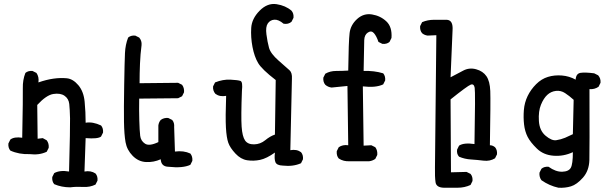

<svg xmlns="http://www.w3.org/2000/svg" viewBox="-20 -797 3040 949"><path d="M327.1 128.9Q284.2 128.9 248 113.3Q236.3 99.6 238.3 78.1L248 58.6Q276.4 43 321.3 50.8Q327.1 -167 326.2 -211.9Q325.2 -256.8 322.3 -283.2Q319.3 -309.6 298.8 -323.7Q278.3 -337.9 243.7 -332.5Q209 -327.1 164.1 -278.3L166 -111.3L191.4 -114.3L210.9 -103.5Q222.7 -87.9 220.7 -66.4L210.9 -46.9Q173.8 -29.3 127 -35.2Q74.2 -33.2 31.2 -52.7Q19.5 -66.4 21.5 -87.9L31.2 -107.4Q50.8 -122.1 89.8 -116.2Q93.8 -321.3 92.8 -361.3Q91.8 -401.4 105.5 -436.5Q119.1 -448.2 140.6 -446.3L160.2 -436.5Q173.8 -417 169.9 -389.6Q209 -403.3 243.7 -408.2Q278.3 -413.1 309.6 -410.2Q340.8 -407.2 367.2 -376Q393.6 -344.7 398.4 -293.9Q403.3 -243.2 403.3 -190.4Q438.5 -196.3 479.5 -176.8Q491.2 -163.1 489.3 -141.6L479.5 -122.1Q463.9 -109.4 403.3 -114.3L397.5 50.8Q428.7 44.9 452.1 60.5Q463.9 74.2 461.9 95.7L452.1 115.2Q424.8 128.9 391.6 127Q358.4 125 327.1 128.9Z M812.5 27.3Q776.4 26.4 774.4 -9.8Q739.3 5.9 701.7 3.9Q664.1 2 635.7 -26.9Q607.4 -55.7 600.6 -93.8Q593.8 -131.8 592.8 -195.3Q591.8 -258.8 593.8 -376Q595.7 -493.2 597.7 -534.7Q599.6 -576.2 613.3 -611.3Q627 -623 648.4 -621.1L668 -611.3Q681.6 -595.7 679.7 -574.2Q673.8 -529.3 671.9 -481.9Q669.9 -434.6 669.9 -385.7L860.4 -387.7L879.9 -377.9Q891.6 -362.3 889.6 -340.8L879.9 -321.3L860.4 -311.5L668 -309.6Q667 -253.9 668.5 -202.6Q669.9 -151.4 672.9 -126Q675.8 -100.6 696.8 -86.9Q717.8 -73.2 762.7 -94.7V-176.8Q764.6 -192.4 774.4 -204.1Q790 -215.8 811.5 -213.9L831.1 -204.1Q842.8 -190.4 840.8 -168.9L844.7 -47.9Q887.7 -53.7 920.9 -38.1Q932.6 -23.4 930.7 -2L920.9 17.6Q883.8 35.2 812.5 27.3Z M1377.9 21.5Q1347.7 20.5 1341.3 4.4Q1335 -11.7 1338.9 -43Q1297.9 -13.7 1265.6 -6.8Q1233.4 0 1201.7 -4.9Q1169.9 -9.8 1143.6 -38.1Q1117.2 -66.4 1108.4 -91.3Q1099.6 -116.2 1096.7 -166Q1093.8 -215.8 1097.7 -323.2Q1066.4 -317.4 1044.9 -333Q1031.2 -348.6 1033.2 -370.1L1043 -389.6Q1082 -405.3 1119.1 -403.3Q1156.2 -401.4 1168.5 -397Q1180.7 -392.6 1175.8 -347.7Q1170.9 -219.7 1174.3 -170.9Q1177.7 -122.1 1191.4 -102.5Q1205.1 -83 1235.8 -83.5Q1266.6 -84 1291 -104Q1315.4 -124 1338.9 -131.8L1342.8 -401.4Q1274.4 -454.1 1255.9 -485.4Q1237.3 -516.6 1228 -564.9Q1218.8 -613.3 1221.7 -659.2Q1224.6 -705.1 1263.2 -744.1Q1301.8 -783.2 1346.7 -776.4Q1391.6 -769.5 1420.9 -744.1Q1432.6 -730.5 1430.7 -709L1420.9 -689.5Q1405.3 -675.8 1381.8 -679.7Q1356.4 -701.2 1335.9 -699.7Q1315.4 -698.2 1303.7 -681.2Q1292 -664.1 1296.9 -627Q1301.8 -589.8 1309.6 -561Q1317.4 -532.2 1357.4 -497.1Q1397.5 -461.9 1411.1 -449.7Q1424.8 -437.5 1422.9 -407.2L1415 -54.7Q1446.3 -60.5 1467.8 -44.9Q1479.5 -31.2 1477.5 -9.8L1467.8 9.8Q1428.7 27.3 1377.9 21.5Z M1709 0Q1677.7 2 1654.3 -13.7Q1642.6 -27.3 1644.5 -49.8L1654.3 -69.3Q1673.8 -83 1701.2 -79.1L1697.3 -372.1L1619.1 -364.3Q1601.6 -366.2 1587.9 -377.9Q1576.2 -391.6 1578.1 -413.1L1587.9 -432.6Q1611.3 -446.3 1641.6 -446.3Q1671.9 -446.3 1701.2 -448.2Q1703.1 -593.8 1708 -633.8Q1712.9 -673.8 1745.1 -703.1Q1777.3 -732.4 1818.8 -725.6Q1860.4 -718.8 1889.6 -691.4Q1918.9 -664.1 1915 -609.4L1905.3 -589.8Q1891.6 -578.1 1870.1 -580.1L1850.6 -589.8Q1840.8 -619.1 1828.1 -633.3Q1815.4 -647.5 1798.3 -636.2Q1781.2 -625 1780.3 -598.6Q1779.3 -572.3 1777.3 -446.3Q1829.1 -448.2 1874 -434.6Q1885.7 -420.9 1883.8 -399.4L1874 -379.9Q1836.9 -362.3 1773.4 -370.1L1777.3 -77.1L1815.4 -79.1L1835 -69.3Q1846.7 -53.7 1844.7 -31.2L1835 -11.7Q1821.3 -2 1804.7 0Z M2173.8 130.9Q2136.7 129.9 2132.8 104Q2128.9 78.1 2129.9 30.3Q2130.9 -17.6 2136.7 -623L2093.8 -621.1Q2078.1 -623 2066.4 -632.8Q2054.7 -646.5 2056.6 -668L2066.4 -687.5Q2093.8 -699.2 2125 -699.2Q2156.2 -699.2 2187.5 -699.2Q2220.7 -698.2 2216.8 -646.5L2207 -415Q2240.2 -432.6 2270 -448.2Q2299.8 -463.9 2333.5 -454.6Q2367.2 -445.3 2384.3 -420.4Q2401.4 -395.5 2403.3 -347.2Q2405.3 -298.8 2401.4 -79.1Q2415 -79.1 2426.8 -69.3Q2438.5 -55.7 2436.5 -34.2L2426.8 -14.6Q2401.4 1 2370.1 -2.9Q2338.9 -6.8 2307.6 -8.8Q2276.4 -10.7 2249 -22.5Q2236.3 -36.1 2239.3 -57.6L2249 -77.1Q2272.5 -92.8 2325.2 -85Q2330.1 -341.8 2326.2 -363.3Q2322.3 -384.8 2306.2 -378.4Q2290 -372.1 2207 -305.7L2209 54.7L2286.1 52.7L2305.7 62.5Q2317.4 76.2 2315.4 97.7L2305.7 117.2Q2276.4 130.9 2241.7 130.9Q2207 130.9 2173.8 130.9Z M2740.2 130.9Q2695.3 121.1 2656.2 93.8Q2644.5 78.1 2646.5 56.6L2656.2 37.1Q2669.9 25.4 2691.4 27.3Q2726.6 52.7 2758.8 51.8Q2791 50.8 2801.3 32.2Q2811.5 13.7 2811.5 -44.9Q2765.6 -23.4 2715.8 -27.3Q2666 -31.2 2633.8 -62.5Q2601.6 -93.8 2587.9 -120.6Q2574.2 -147.5 2570.3 -181.6Q2566.4 -215.8 2569.3 -252.9Q2572.3 -290 2587.9 -322.3Q2603.5 -354.5 2629.9 -380.9Q2656.2 -407.2 2688.5 -417Q2720.7 -426.8 2757.3 -423.8Q2793.9 -420.9 2825.2 -403.3Q2827.1 -433.6 2849.6 -437Q2872.1 -440.4 2917 -434.6L2936.5 -424.8Q2950.2 -409.2 2948.2 -387.7L2938.5 -368.2Q2918.9 -354.5 2893.6 -356.4Q2894.5 -58.6 2893.1 -5.9Q2891.6 46.9 2861.3 81.1Q2831.1 115.2 2802.2 124Q2773.4 132.8 2740.2 130.9ZM2773.4 -116.2 2811.5 -133.8 2815.4 -303.7Q2793.9 -323.2 2772.9 -336.9Q2752 -350.6 2727.5 -347.7Q2703.1 -344.7 2685.1 -328.1Q2667 -311.5 2653.8 -279.3Q2640.6 -247.1 2643.6 -199.2Q2646.5 -151.4 2676.8 -126Q2707 -100.6 2729.5 -104Q2752 -107.4 2773.4 -116.2Z"/></svg>

Font: JasonHandwriting1
Style: Regular
Weight: 400
Version: Version 1.48.20